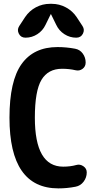

<svg xmlns="http://www.w3.org/2000/svg" viewBox="-20 -990 540 1019"><path d="M254.9 -969.7Q294.9 -969.7 330.1 -950.7Q365.2 -931.6 386.7 -899.4L418 -851.6Q430.7 -832 419.9 -811Q409.2 -790 384.8 -790Q350.6 -790 321.8 -808.6Q293 -827.1 278.3 -858.4L251 -914.1Q251 -915 250 -915Q249 -915 249 -914.1L221.7 -858.4Q207 -827.1 178.2 -808.6Q149.4 -790 115.2 -790Q90.8 -790 80.1 -811Q69.3 -832 82 -851.6L113.3 -899.4Q135.7 -932.6 170.4 -951.2Q205.1 -969.7 245.1 -969.7ZM384.8 -114.3Q404.3 -120.1 422.4 -107.9Q440.4 -95.7 440.4 -75.2Q440.4 -47.9 423.8 -25.9Q407.2 -3.9 380.9 1Q335.9 9.8 290 9.8Q30.3 9.8 30.3 -365.2Q30.3 -560.5 94.7 -650.4Q159.2 -740.2 285.2 -740.2Q332 -740.2 378.9 -731.4Q404.3 -726.6 419.4 -705.6Q434.6 -684.6 434.6 -658.2Q434.6 -636.7 418 -624.5Q401.4 -612.3 380.9 -617.2Q347.7 -625 309.6 -625Q235.4 -625 200.2 -566.4Q165 -507.8 165 -365.2Q165 -105.5 315.4 -105.5Q353.5 -105.5 384.8 -114.3Z"/></svg>

Font: Rounded-X Mgen+ 1m bold
Style: Bold
Weight: 700
Designer: [Source Han Sans]
Ryoko NISHIZUKA  (kana & ideographs); Paul D. Hunt (Latin, Greek & Cyrillic); Wenlong ZHANG  (bopomofo
Version: Version 1.059.20150602